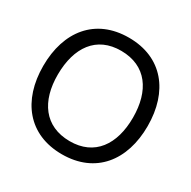

<svg xmlns="http://www.w3.org/2000/svg" viewBox="-166 -895 1064 1070"><g transform="rotate(30 366.0 -360.0)"><path d="M366 15C581.5 15 702 -138 702 -360C702 -582 581.5 -735 366 -735C150.5 -735 30 -582 30 -360C30 -138 150.5 15 366 15ZM366 -70C205 -71 123.5 -187.5 124.5 -360C125.5 -532.5 205 -651 366 -650C527 -649 607.5 -532.5 607.5 -360C607.5 -187.5 527 -69 366 -70Z"/></g></svg>

Font: Hauora Medium
Style: Regular
Weight: 500
Designer: Wayne Shih
Foundry: WCYS
Version: Version 1.001;hotconv 1.0.109;makeotfexe 2.5.65596